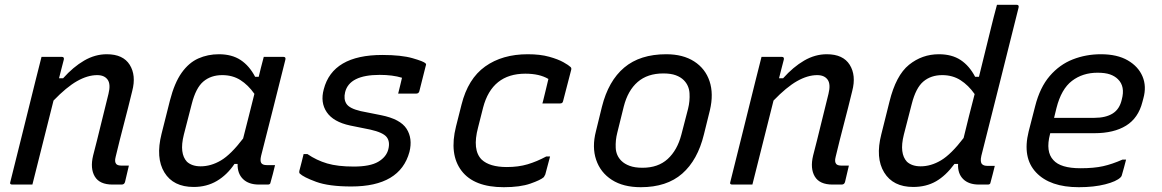

<svg xmlns="http://www.w3.org/2000/svg" viewBox="-20 -769 4840 800"><path d="M153 -532H238Q248 -532 246 -521Q241 -502 236 -482.5Q231 -463 226 -443H243Q285 -490 330.5 -516.5Q376 -543 425 -543Q493 -543 520.5 -499Q548 -455 531 -390Q514 -320 496.5 -253.5Q479 -187 462 -116Q456 -94 465 -85Q471 -79 487 -79H517Q513 -62 509 -45Q505 -28 501 -11Q498 0 487 0H449Q395 0 375 -33.5Q355 -67 368 -121Q385 -186 400 -248.5Q415 -311 432 -378Q442 -418 428.5 -437Q415 -456 385 -456Q345 -456 301 -431Q257 -406 203 -350Q181 -263 159 -175Q137 -87 115 0H31Q19 0 23 -11Q49 -116 75.5 -221.5Q102 -327 128 -433Q136 -465 142.5 -490.5Q149 -516 153 -532Z M892 -543Q946 -543 982.5 -519Q1019 -495 1043 -449H1058Q1062 -467 1067 -486Q1072 -505 1079 -532H1161Q1172 -532 1169 -520Q1144 -420 1118 -317Q1092 -214 1068 -120Q1063 -99 1068.5 -90Q1074 -81 1092 -81H1126Q1122 -64 1117 -44.5Q1112 -25 1107 -8Q1106 0 1096 0H1059Q1016 0 992.5 -23Q969 -46 970 -86H957Q926 -40 883.5 -15Q841 10 787 10Q702 10 665 -50.5Q628 -111 653 -211L688 -350Q707 -424 737 -466Q767 -508 806.5 -525.5Q846 -543 892 -543ZM759 -95Q780 -76 816 -76Q859 -76 900.5 -100.5Q942 -125 993 -192Q1005 -238 1016.5 -284.5Q1028 -331 1040 -378Q1014 -415 981.5 -435.5Q949 -456 906 -456Q859 -456 827.5 -429.5Q796 -403 779 -336L746 -208Q736 -168 739.5 -140Q743 -112 759 -95Z M1573 -540Q1652 -540 1699 -526.5Q1746 -513 1753 -505Q1757 -502 1754 -495L1727 -388Q1724 -379 1714 -379H1639L1641 -387Q1645 -403 1648.5 -417.5Q1652 -432 1655 -445Q1616 -457 1562 -457Q1436 -457 1418 -385Q1411 -356 1423.5 -336.5Q1436 -317 1483 -306L1568 -289Q1648 -273 1674 -232.5Q1700 -192 1686 -136Q1647 8 1444 8Q1350 8 1297 -11.5Q1244 -31 1229 -46Q1226 -49 1227 -56Q1233 -78 1237 -94.5Q1241 -111 1245 -127H1261Q1299 -101 1343 -88Q1387 -75 1454 -75Q1522 -75 1556 -95Q1590 -115 1598 -147Q1606 -179 1591 -198Q1576 -217 1523 -229L1439 -246Q1369 -261 1341.5 -301.5Q1314 -342 1329 -397Q1366 -540 1573 -540Z M2179 -543Q2231 -543 2268.5 -532.5Q2306 -522 2328 -509.5Q2350 -497 2357 -490Q2362 -486 2360 -478L2326 -347Q2324 -338 2314 -338H2240L2243 -349Q2249 -372 2254.5 -396Q2260 -420 2265 -440Q2228 -462 2169 -462Q2030 -462 1993 -321L1972 -238Q1947 -144 1987 -104Q2020 -73 2092 -73Q2140 -73 2178.5 -84.5Q2217 -96 2256 -117H2272Q2267 -98 2262 -79.5Q2257 -61 2252 -42Q2249 -36 2246 -31Q2233 -19 2190 -4Q2147 11 2079 11Q1955 11 1903 -57.5Q1851 -126 1880 -242L1903 -333Q1930 -441 2001.5 -492Q2073 -543 2179 -543Z M2756 -543Q2826 -543 2872.5 -513Q2919 -483 2936.5 -430.5Q2954 -378 2938 -310L2913 -209Q2887 -102 2822.5 -45.5Q2758 11 2650 11Q2577 11 2529.5 -19.5Q2482 -50 2464 -103Q2446 -156 2463 -222L2488 -324Q2515 -432 2581 -487.5Q2647 -543 2756 -543ZM2744 -463Q2678 -463 2637 -427.5Q2596 -392 2579 -325L2552 -216Q2544 -185 2545.5 -153Q2547 -121 2569 -99Q2582 -86 2603.5 -78Q2625 -70 2657 -70Q2722 -70 2762 -106.5Q2802 -143 2819 -208L2847 -316Q2855 -348 2853 -380.5Q2851 -413 2829 -435Q2816 -448 2795.5 -455.5Q2775 -463 2744 -463Z M3153 -532H3238Q3248 -532 3246 -521Q3241 -502 3236 -482.5Q3231 -463 3226 -443H3243Q3285 -490 3330.5 -516.5Q3376 -543 3425 -543Q3493 -543 3520.5 -499Q3548 -455 3531 -390Q3514 -320 3496.5 -253.5Q3479 -187 3462 -116Q3456 -94 3465 -85Q3471 -79 3487 -79H3517Q3513 -62 3509 -45Q3505 -28 3501 -11Q3498 0 3487 0H3449Q3395 0 3375 -33.5Q3355 -67 3368 -121Q3385 -186 3400 -248.5Q3415 -311 3432 -378Q3442 -418 3428.5 -437Q3415 -456 3385 -456Q3345 -456 3301 -431Q3257 -406 3203 -350Q3181 -263 3159 -175Q3137 -87 3115 0H3031Q3019 0 3023 -11Q3049 -116 3075.5 -221.5Q3102 -327 3128 -433Q3136 -465 3142.5 -490.5Q3149 -516 3153 -532Z M3892 -543Q3946 -543 3982.5 -519Q4019 -495 4043 -449H4059Q4072 -501 4084.5 -552.5Q4097 -604 4110 -656Q4115 -677 4120.5 -698Q4126 -719 4134 -749H4216Q4227 -749 4224 -737Q4186 -583 4145.5 -423.5Q4105 -264 4069 -120Q4063 -94 4072 -85Q4079 -78 4093 -78H4125Q4121 -62 4116.5 -44Q4112 -26 4107 -8Q4106 0 4096 0H4059Q4016 0 3993 -23Q3970 -46 3972 -86H3957Q3921 -37 3880 -13.5Q3839 10 3785 10Q3701 10 3664 -50.5Q3627 -111 3652 -209L3686 -345Q3713 -455 3767.5 -499Q3822 -543 3892 -543ZM3759 -95Q3780 -76 3816 -76Q3859 -76 3901 -101Q3943 -126 3995 -194Q4006 -240 4017.5 -285.5Q4029 -331 4041 -377Q4015 -414 3982 -435Q3949 -456 3906 -456Q3859 -456 3827.5 -429.5Q3796 -403 3779 -336L3746 -208Q3736 -168 3739.5 -140Q3743 -112 3759 -95Z M4567 -543Q4635 -543 4679 -517.5Q4723 -492 4740.5 -450.5Q4758 -409 4744 -359L4740 -344Q4723 -277 4672 -245.5Q4621 -214 4540 -214H4356L4355 -210Q4336 -137 4369 -102Q4399 -68 4482 -68Q4538 -68 4576 -76.5Q4614 -85 4657 -104H4672Q4668 -88 4663.5 -71.5Q4659 -55 4654 -38Q4653 -34 4649 -30Q4632 -13 4585 -1Q4538 11 4475 11Q4355 11 4297 -50.5Q4239 -112 4266 -221L4293 -326Q4313 -405 4354 -452.5Q4395 -500 4450 -521.5Q4505 -543 4567 -543ZM4553 -466Q4491 -466 4446.5 -432Q4402 -398 4382 -319L4372 -278H4540Q4587 -278 4616 -296Q4645 -314 4654 -354Q4669 -409 4638 -439Q4625 -452 4605 -459Q4585 -466 4553 -466Z"/></svg>

Font: Recursive Mn Lnr St
Style: Italic
Weight: 400
Italic angle: -15°
Monospace: yes
Version: Version 1.079;hotconv 1.0.112;makeotfexe 2.5.65598; ttfautoh